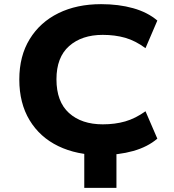

<svg xmlns="http://www.w3.org/2000/svg" viewBox="-20 -736 840 925"><path d="M386 169V-80H541V169ZM467 11Q350 11 261 -32Q172 -75 122.5 -157Q73 -239 73 -353Q73 -466 123 -547.5Q173 -629 261.5 -672.5Q350 -716 467 -716Q552 -716 621.5 -696.5Q691 -677 738 -637L681 -504Q632 -540 583 -554Q534 -568 475 -568Q374 -568 313 -514Q252 -460 252 -354Q252 -246 312.5 -191.5Q373 -137 475 -137Q534 -137 583 -151Q632 -165 681 -200L738 -68Q691 -28 621.5 -8.5Q552 11 467 11Z"/></svg>

Font: Nunito Sans 7pt SemiExpanded ExtraBold
Style: Regular
Weight: 800
Width: 6
Designer: Vernon Adams
Foundry: Vernon Adams
Version: Version 3.101;gftools[0.9.27]